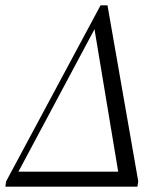

<svg xmlns="http://www.w3.org/2000/svg" viewBox="-34 -698 595 718"><path d="M-14 0 -11 -20 342 -678H368L483 -20L480 0ZM21 -30V-56H422L413 -26L315 -615H333L327 -603Z"/></svg>

Font: Source Serif 4 60pt
Style: Italic
Weight: 400
Italic angle: -12°
Version: Version 4.004;hotconv 1.0.116;makeotfexe 2.5.65601